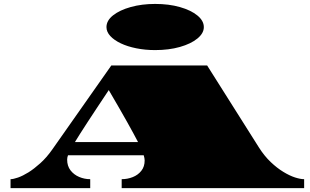

<svg xmlns="http://www.w3.org/2000/svg" viewBox="-20 -967 1596 987"><path d="M34.2 0V-45.9Q48.3 -45.9 72.8 -54.4Q97.2 -63 126.5 -81.1Q155.8 -99.6 187.5 -128.2Q219.2 -156.7 248.5 -198.2L552.2 -630.4H1044.9L1311 -209Q1338.9 -165 1371.6 -134Q1404.3 -103 1436.5 -83.5Q1468.3 -64 1496.3 -54.9Q1524.4 -45.9 1543.5 -45.9V0H605.5V-45.9Q635.3 -45.9 662.4 -56.6Q689.5 -67.4 706.5 -88.9Q723.6 -110.4 723.6 -142.1Q723.6 -152.8 718.8 -168.9H329.6Q325.2 -157.2 325.2 -146.5Q325.2 -113.8 342.5 -91.3Q359.9 -68.8 387 -57.4Q414.1 -45.9 443.8 -45.9V0ZM365.2 -236.8H689.5Q679.2 -256.3 665.5 -282Q651.9 -307.6 633.3 -340.3Q614.7 -373 591.6 -413.6Q568.4 -454.1 539.1 -503.9Q505.9 -453.6 478.5 -412.6Q451.2 -371.6 429.7 -338.4Q408.7 -305.7 392.6 -280.8Q376.5 -255.9 365.2 -236.8ZM777.3 -709.5Q726.1 -709.5 680.4 -718.8Q634.8 -728 601.1 -744.1Q566.9 -760.3 547.1 -781.7Q527.3 -803.2 527.3 -827.6Q527.3 -861.3 561.3 -888.2Q595.2 -915 652.1 -930.9Q709 -946.8 777.3 -946.8Q848.1 -946.8 904.8 -930.7Q961.4 -914.6 994.6 -887.5Q1027.8 -860.4 1027.8 -827.6Q1027.8 -795.9 994.6 -768.8Q961.4 -741.7 904.8 -725.6Q848.1 -709.5 777.3 -709.5Z"/></svg>

Font: Asset
Style: Regular
Weight: 400
Version: Version 1.003; ttfautohint (v1.8.4.7-5d5b)